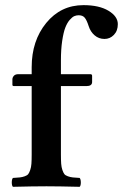

<svg xmlns="http://www.w3.org/2000/svg" viewBox="-20 -718 474 740"><path d="M50.8 -432.1H102.1V-459Q102.1 -561 158.2 -629.6Q214.4 -698.2 301.8 -698.2Q362.3 -698.2 398.2 -676.5Q434.1 -654.8 434.1 -625Q434.1 -599.1 418.9 -583.5Q403.8 -567.9 382.8 -567.9Q360.8 -567.9 344.7 -581.8Q328.6 -595.7 321.8 -617.2Q314.5 -640.1 306.6 -649.7Q298.8 -659.2 283.2 -659.2Q274.4 -659.2 266.4 -655.8Q258.3 -652.3 248.5 -641.1Q238.8 -629.9 231.7 -611.6Q224.6 -593.3 219.7 -560.5Q214.8 -527.8 214.8 -484.9V-432.1H328.1Q335 -432.1 335 -425.8V-401.9Q335 -386.2 313 -386.2H214.8V-122.1Q214.8 -100.6 215.8 -86.9Q216.8 -73.2 220.5 -62.7Q224.1 -52.2 228 -47.1Q231.9 -42 241.5 -38.6Q251 -35.2 260.3 -34.2Q269.5 -33.2 287.1 -32.2Q291.5 -26.9 291.5 -14.6Q291.5 -2.4 287.1 2Q205.1 0 159.2 0Q107.9 0 29.8 2Q25.4 -2.4 25.4 -14.9Q25.4 -27.3 29.8 -32.2Q47.4 -33.2 56.6 -34.2Q65.9 -35.2 75.4 -38.6Q85 -42 88.9 -47.1Q92.8 -52.2 96.4 -62.7Q100.1 -73.2 101.1 -86.9Q102.1 -100.6 102.1 -122.1V-386.2H34.2Q27.8 -386.2 27.8 -391.1V-412.1Q27.8 -419.4 33.4 -425.8Q39.1 -432.1 50.8 -432.1Z"/></svg>

Font: Common Serif SemiBold
Style: Regular
Weight: 600
Designer: Philipp H. Poll, Khaled Hosny
Foundry: Stefan Peev, Context Ltd.
Version: Version 1.026